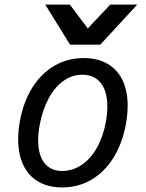

<svg xmlns="http://www.w3.org/2000/svg" viewBox="-20 -814 640 840"><path d="M59.5 -204.5Q59.5 -242 67 -284Q82.5 -368.5 121.5 -430.8Q160.5 -493 218.2 -526.5Q276 -560 346.5 -560Q407 -560 450.2 -535Q493.5 -510 516 -463Q538.5 -416 538.5 -351Q538.5 -314 531 -272Q515.5 -187 476.5 -124.2Q437.5 -61.5 380 -27.8Q322.5 6 252 6Q191 6 147.8 -19.2Q104.5 -44.5 82 -92Q59.5 -139.5 59.5 -204.5ZM443 -280Q449.5 -316 449.5 -348.5Q449.5 -414.5 421 -450.8Q392.5 -487 339.5 -487Q295.5 -487 257.8 -460.2Q220 -433.5 193 -383.8Q166 -334 153.5 -267Q147 -231.5 147 -200Q147 -136.5 174.2 -101.2Q201.5 -66 251.5 -66Q297.5 -66 336.8 -92.2Q376 -118.5 403.5 -166.8Q431 -215 443 -280ZM178 -794H285.5L364 -689.5L462.5 -794H580.5L418.5 -618.5H286.5Z"/></svg>

Font: JuliaMono Italic
Style: Regular
Weight: 400
Italic angle: -9°
Monospace: yes
Designer: cormullion
Foundry: corm
Version: Version 0.049; ttfautohint (v1.8.4)